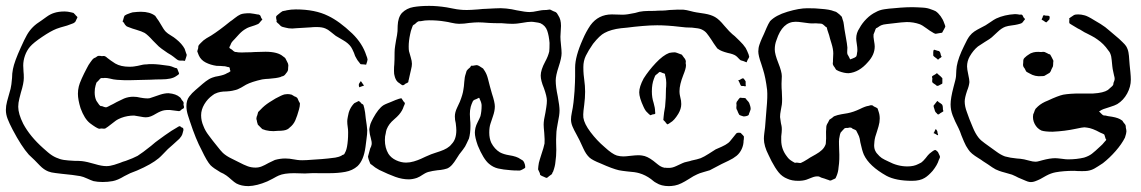

<svg xmlns="http://www.w3.org/2000/svg" viewBox="-23 -573 3879 653"><path d="M547 -393Q522 -410 517 -415Q517 -415 497 -435Q480 -454 469 -461Q460 -466 440 -472Q426 -476 419 -479Q410 -482 407 -484Q402 -488 398 -496Q394 -500 394 -500Q394 -502 395 -503Q396 -504 396 -506Q397 -509 398 -513Q399 -517 401 -520Q402 -521 404.5 -522Q407 -523 408 -524Q423 -530 428 -531Q446 -533 456 -533Q487 -533 505 -519L511 -510Q516 -504 524 -490Q534 -472 541 -465Q547 -459 558 -452.5Q569 -446 576 -440Q596 -424 605 -407L610 -392Q612 -388 612 -386Q612 -384 609 -375Q608 -373 607.5 -370.5Q607 -368 606 -366L598 -367H589Q583 -367 576.5 -372.5Q570 -378 567 -380Q561 -385 547 -393ZM595 -112Q593 -108 590.5 -105.5Q588 -103 587 -101L565 -81L548 -66Q541 -59 532 -49.5Q523 -40 517 -35Q492 -14 443 7L420 16L400 26Q377 40 360 43Q344 46 326 46Q309 46 295 43Q286 40 273 34Q260 28 250 26Q228 22 186 18Q180 17 165.5 15.5Q151 14 141 10Q126 4 112.5 -10Q99 -24 95 -28L75 -47Q50 -75 20 -132Q9 -153 3 -168.5Q-3 -184 -3 -199Q-3 -213 1 -228Q5 -243 6 -246Q8 -252 13 -271Q16 -283 18 -308Q18 -323 21 -338Q26 -364 48 -412Q60 -439 68.5 -454Q77 -469 89 -481Q100 -492 119 -504Q122 -506 135 -515.5Q148 -525 161 -529Q176 -534 197 -534Q207 -534 219 -531L227 -529Q233 -523 233 -523Q234 -521 237 -518.5Q240 -516 240 -515Q241 -514 239 -511Q237 -508 237 -507Q236 -505 234.5 -501.5Q233 -498 231 -497Q230 -496 227.5 -494.5Q225 -493 224 -493Q219 -491 214.5 -489.5Q210 -488 205 -486Q179 -479 169 -475Q149 -467 121 -448Q91 -428 79 -414Q68 -401 62 -384Q56 -367 56 -350L57 -329Q58 -322 58 -308Q58 -290 48 -258Q47 -254 43 -238.5Q39 -223 39 -210Q39 -186 56 -152Q79 -109 124 -69Q126 -67 140 -55Q154 -43 168 -37Q181 -31 194.5 -29Q208 -27 230 -26Q247 -26 256 -25Q273 -23 300 -15Q323 -8 339 -8Q351 -8 365.5 -12.5Q380 -17 385 -19Q394 -23 405 -26Q430 -35 445 -43Q461 -53 491 -77Q507 -91 516 -97Q518 -99 538 -113L560 -128L580 -140Q581 -141 583 -142Q585 -143 588 -144Q590 -144 594 -140Q595 -140 598 -138.5Q601 -137 601 -131Q600 -128 598.5 -121.5Q597 -115 595 -112ZM536 -198Q524 -196 507 -186Q499 -181 490.5 -177.5Q482 -174 473 -174Q466 -174 454 -176.5Q442 -179 433 -180Q410 -180 389 -172Q386 -171 380 -168Q374 -165 370 -162Q363 -157 357 -152Q351 -147 344 -142Q335 -136 335 -136Q332 -135 328 -135.5Q324 -136 322 -136L314 -135Q304 -138 283 -154Q264 -169 251 -205Q242 -234 242 -254Q242 -267 245 -279Q247 -288 255 -306L263 -323Q266 -328 272 -340.5Q278 -353 285 -362Q292 -372 294 -373Q296 -375 298.5 -376Q301 -377 303 -378Q304 -379 307 -381Q310 -383 312 -383H315Q321 -383 323 -382Q325 -382 328 -382.5Q331 -383 333 -382Q336 -381 338.5 -379Q341 -377 342 -376Q347 -372 354 -367Q361 -362 369 -357Q388 -346 417 -346Q428 -346 433 -347Q447 -349 454 -351Q458 -352 463 -353Q468 -354 475 -354Q481 -355 494 -355Q513 -355 553 -349Q559 -348 573 -342Q574 -342 576.5 -341.5Q579 -341 580 -339L583 -331Q586 -325 586 -322Q586 -321 582 -318Q578 -315 576 -314Q561 -303 525 -303Q506 -303 491 -302Q403 -299 385 -301Q377 -301 363 -303Q358 -304 349.5 -306Q341 -308 333 -308Q330 -307 326.5 -307.5Q323 -308 320 -307Q318 -306 315.5 -303Q313 -300 312 -299Q305 -292 305 -292Q304 -290 303.5 -287Q303 -284 302 -282Q299 -272 299 -259Q299 -242 305 -230Q306 -228 314 -217Q315 -216 316 -215Q317 -214 318 -213Q319 -212 324 -212Q326 -211 330.5 -209.5Q335 -208 338 -208Q342 -209 346.5 -211.5Q351 -214 353 -215Q360 -218 374 -226Q396 -237 399 -238Q414 -244 430 -244Q443 -244 454 -241Q476 -237 486 -239Q490 -240 493.5 -241.5Q497 -243 501 -244Q506 -246 521.5 -251Q537 -256 550 -256Q576 -254 589 -242Q591 -241 593 -237Q595 -233 596 -232Q597 -231 598.5 -229.5Q600 -228 601 -225Q602 -224 601.5 -221Q601 -218 601 -217Q604 -209 602 -205L595 -201Q591 -196 586 -195L578 -196L554 -199Q541 -199 536 -198Z M938 -535Q941 -536 945.5 -536.5Q950 -537 952 -538Q967 -541 983 -541Q1049 -541 1093 -519Q1131 -501 1175 -459Q1210 -425 1223 -384Q1224 -382 1225.5 -377.5Q1227 -373 1227 -371V-370Q1227 -368 1226 -365.5Q1225 -363 1225 -361Q1224 -360 1223.5 -357Q1223 -354 1222 -353L1214 -354Q1206 -354 1203 -355L1200 -359Q1191 -370 1190 -373Q1184 -382 1181 -393Q1175 -407 1171 -413Q1162 -426 1144.5 -436Q1127 -446 1119 -451Q1112 -456 1102 -464.5Q1092 -473 1084 -476Q1073 -481 1054 -481Q1041 -481 1034 -480L984 -477L971 -476Q958 -476 948 -479Q945 -480 940 -481Q935 -482 933 -484Q931 -485 928 -488.5Q925 -492 922 -494Q918 -498 918 -498Q917 -499 917.5 -501Q918 -503 918 -503Q916 -509 916 -515Q916 -518 918.5 -520Q921 -522 922 -523Q934 -533 938 -535ZM1192 -227Q1193 -227 1195 -228.5Q1197 -230 1198 -229Q1200 -228 1202.5 -225.5Q1205 -223 1206 -221Q1212 -218 1213 -216Q1214 -214 1214.5 -210.5Q1215 -207 1216 -205Q1219 -193 1221 -170Q1225 -145 1226 -130Q1226 -117 1223.5 -100Q1221 -83 1220 -73Q1214 -28 1193 -8Q1176 7 1151.5 11.5Q1127 16 1098 16H1061Q1046 15 1014 17L977 16Q943 16 925 24Q920 26 904 35L886 44Q851 59 822 60Q798 60 781 51Q774 47 764 38Q754 29 747 24Q737 17 727 13Q703 -1 693 -11Q681 -24 663 -62Q643 -99 623 -160Q622 -163 616.5 -180Q611 -197 611 -212Q611 -232 620.5 -244.5Q630 -257 641.5 -266.5Q653 -276 656 -279Q666 -288 677 -296.5Q688 -305 699 -309Q710 -313 719 -314Q740 -318 749 -324Q752 -325 755.5 -327Q759 -329 761 -331Q761 -332 759 -336Q759 -342 757 -344Q756 -345 752 -345Q749 -346 745 -347Q741 -348 735 -348Q728 -349 714 -349Q693 -352 676.5 -360.5Q660 -369 653 -385Q652 -388 650.5 -391.5Q649 -395 648 -398Q648 -400 651 -409Q651 -417 653 -419Q654 -421 660 -427Q668 -436 679.5 -443Q691 -450 695 -452Q722 -469 760 -500Q765 -503 775.5 -511.5Q786 -520 795 -524Q804 -528 827 -528Q843 -526 852 -524Q858 -524 860 -522Q863 -521 866 -511Q867 -510 868 -509Q869 -508 869 -506Q868 -505 867 -504Q866 -503 865 -502Q863 -500 860 -496Q857 -492 854 -491Q852 -490 844 -487Q820 -480 813 -475Q802 -469 790.5 -457Q779 -445 775 -440Q767 -432 766 -430Q764 -428 762.5 -424Q761 -420 760 -418Q759 -417 758 -414.5Q757 -412 757 -411Q757 -409 766 -404Q772 -398 775 -397Q777 -396 780.5 -396Q784 -396 786 -395Q799 -394 814 -395Q833 -395 842 -396L880 -397Q922 -397 940 -381Q941 -380 943.5 -378.5Q946 -377 948 -374L953 -364Q954 -362 955.5 -359Q957 -356 957 -354Q958 -352 957.5 -348.5Q957 -345 957 -343Q957 -335 956 -333Q955 -330 953.5 -328Q952 -326 951 -325Q950 -324 948 -321Q946 -318 943 -316Q940 -314 937 -313.5Q934 -313 931 -311Q918 -307 891 -305Q883 -305 869 -303Q833 -295 814 -285Q809 -282 797 -275Q785 -268 774 -266Q767 -264 758.5 -263Q750 -262 747 -262Q724 -262 710 -255Q708 -255 700 -249Q683 -237 672 -218.5Q661 -200 661 -181Q661 -162 669 -144Q675 -128 687 -112.5Q699 -97 701 -94Q707 -87 717 -74Q727 -61 735 -53Q747 -42 765 -33.5Q783 -25 788 -22Q807 -12 819.5 -7.5Q832 -3 846 -3Q857 -3 867 -7Q877 -11 891 -19L912 -29Q930 -34 947 -34Q961 -34 976 -31Q981 -30 988.5 -29Q996 -28 1005 -28Q1018 -28 1042 -30Q1076 -32 1093 -34Q1105 -35 1117.5 -37Q1130 -39 1139 -44Q1141 -46 1143.5 -46.5Q1146 -47 1148 -49L1153 -59Q1158 -71 1160 -96Q1161 -105 1161 -123Q1161 -133 1159.5 -142Q1158 -151 1158 -161Q1158 -166 1160 -176Q1164 -204 1182 -222ZM1204 -297Q1204 -297 1206 -295L1212 -286Q1215 -283 1215 -282Q1214 -281 1213.5 -281.5Q1213 -282 1212 -281L1201 -277L1199 -276Q1198 -278 1197.5 -281.5Q1197 -285 1198 -288Q1199 -289 1200.5 -292Q1202 -295 1204 -297ZM962 -139Q957 -134 954 -133Q945 -128 922 -128L907 -127Q893 -127 881 -130Q869 -134 869 -134Q869 -134 862 -141Q860 -143 858 -145Q856 -147 854 -149L851 -159Q851 -162 850 -164.5Q849 -167 849 -170Q849 -173 850 -176Q851 -179 852 -181L855 -192Q857 -194 859.5 -196.5Q862 -199 864 -201Q876 -214 893 -225Q910 -236 914 -238Q936 -250 945 -252L955 -253Q961 -253 969 -251Q971 -250 979 -245Q980 -245 982 -244Q984 -243 987 -241Q989 -239 990.5 -235Q992 -231 993 -229L997 -222V-219Q997 -212 994 -201Q988 -179 981.5 -164Q975 -149 962 -139Z M1880 -197Q1880 -182 1874 -154Q1873 -149 1871 -137Q1869 -125 1869 -115Q1868 -98 1868.5 -85Q1869 -72 1869 -63Q1869 -42 1866 -22Q1865 -8 1858 11Q1856 13 1855.5 15.5Q1855 18 1853 20L1846 25Q1844 26 1841 29Q1838 32 1836 32Q1834 32 1826 28Q1818 25 1816 23Q1813 22 1813 16Q1808 5 1807 3L1808 -8Q1809 -19 1813 -31Q1817 -43 1818 -47Q1820 -52 1825 -69L1829 -85Q1830 -97 1828 -121Q1826 -141 1826 -149Q1826 -164 1832 -190Q1833 -196 1835 -208.5Q1837 -221 1837 -231Q1837 -245 1827 -273Q1816 -299 1816 -316Q1816 -335 1831 -363Q1841 -381 1845 -398Q1846 -407 1846 -427Q1844 -452 1838 -469Q1832 -486 1815 -494Q1812 -495 1807.5 -496Q1803 -497 1801 -497Q1789 -499 1784 -499Q1773 -499 1751 -495Q1745 -494 1737 -493Q1729 -492 1719 -492Q1706 -492 1684 -494Q1654 -494 1640 -495Q1616 -497 1604 -497Q1593 -497 1573 -495Q1555 -492 1538 -492Q1528 -492 1510 -496Q1503 -498 1489 -500Q1466 -504 1436 -504Q1422 -504 1408 -501Q1401 -501 1399 -500Q1395 -498 1388 -491Q1382 -488 1381 -486L1378 -478Q1374 -468 1372 -457Q1367 -434 1367 -415Q1367 -404 1368 -399Q1370 -391 1374 -378Q1378 -365 1378 -356Q1378 -348 1375 -336.5Q1372 -325 1371 -319L1367 -301Q1366 -299 1366 -296.5Q1366 -294 1365 -293Q1362 -291 1360 -290Q1358 -289 1357 -289Q1355 -287 1352 -285Q1349 -283 1347 -283Q1345 -283 1341.5 -285.5Q1338 -288 1337 -289Q1329 -294 1328 -296Q1325 -299 1322.5 -304.5Q1320 -310 1319 -315Q1317 -320 1317 -332Q1317 -347 1318 -354Q1319 -367 1319 -395Q1319 -405 1321 -417.5Q1323 -430 1324 -436Q1328 -455 1329 -467Q1329 -472 1329.5 -485.5Q1330 -499 1333.5 -510Q1337 -521 1344 -529Q1360 -545 1383 -549Q1406 -553 1437 -553Q1464 -553 1496 -548Q1503 -547 1517 -544Q1531 -541 1543 -540Q1550 -539 1565 -539Q1577 -539 1603 -541Q1621 -543 1630 -543Q1637 -543 1659 -544.5Q1681 -546 1699 -544Q1718 -542 1734 -538Q1764 -532 1778 -532Q1789 -532 1807 -536Q1811 -537 1818 -538Q1825 -539 1835 -539Q1838 -539 1842.5 -540Q1847 -541 1849 -540L1859 -535Q1868 -532 1869 -530Q1871 -529 1873 -525Q1875 -521 1876 -520Q1885 -507 1885 -485Q1885 -476 1884 -466.5Q1883 -457 1883 -448Q1883 -438 1885 -420Q1887 -402 1887 -392Q1887 -376 1877 -346Q1867 -316 1867 -299Q1867 -278 1874 -245Q1880 -213 1880 -197ZM1745 7H1742Q1724 7 1715 6Q1688 4 1671 0Q1654 -4 1640 -16Q1621 -32 1602 -78Q1592 -106 1592 -122Q1592 -128 1594 -138Q1596 -147 1602 -158.5Q1608 -170 1611 -178Q1615 -194 1615 -214Q1615 -223 1609 -235Q1608 -236 1608 -237.5Q1608 -239 1607 -240Q1606 -241 1602 -238.5Q1598 -236 1597 -236Q1590 -234 1587 -231Q1586 -231 1584 -226Q1583 -224 1581 -219Q1579 -214 1578 -210Q1575 -198 1575 -185L1576 -165Q1577 -158 1577 -145Q1577 -120 1572 -102Q1571 -99 1564 -85Q1560 -75 1551 -63.5Q1542 -52 1539 -48Q1536 -44 1529 -32.5Q1522 -21 1514.5 -12.5Q1507 -4 1498 0L1487 3Q1482 4 1475.5 5Q1469 6 1465 6Q1448 8 1433 12Q1427 14 1422.5 16.5Q1418 19 1415 21Q1405 28 1395 32Q1380 37 1367 37Q1345 37 1321.5 28.5Q1298 20 1267 5Q1252 -3 1242 -12Q1241 -13 1239 -14Q1237 -15 1236 -17L1233 -25Q1232 -27 1230.5 -31.5Q1229 -36 1229 -38Q1228 -39 1229 -42Q1230 -45 1230 -46L1236 -68Q1240 -75 1241 -82Q1242 -90 1238 -104Q1234 -118 1234 -123L1233 -132Q1233 -136 1235 -144Q1236 -151 1240.5 -160Q1245 -169 1246 -171Q1264 -204 1281 -215Q1286 -218 1293.5 -221Q1301 -224 1306 -226Q1324 -234 1334 -237L1342 -239L1347 -232Q1348 -229 1350.5 -227Q1353 -225 1354 -222Q1354 -220 1352.5 -216.5Q1351 -213 1350 -211Q1346 -197 1334 -183Q1328 -176 1318 -167.5Q1308 -159 1302 -151Q1296 -143 1292 -133Q1291 -130 1290 -126Q1289 -122 1289 -120Q1286 -110 1286 -97Q1286 -70 1298 -50Q1307 -36 1324 -28Q1341 -20 1358 -20Q1371 -20 1384.5 -24Q1398 -28 1409 -33Q1420 -38 1424 -40Q1446 -50 1457 -53Q1460 -54 1473.5 -58.5Q1487 -63 1497 -69Q1507 -75 1513 -83Q1529 -99 1529 -130Q1529 -138 1527 -154Q1524 -165 1524 -177Q1524 -191 1531.5 -206.5Q1539 -222 1541 -227Q1551 -252 1553 -268Q1555 -278 1556 -294.5Q1557 -311 1561 -322Q1562 -324 1562.5 -327Q1563 -330 1564 -332Q1567 -337 1576 -344L1579 -349Q1581 -350 1583.5 -349.5Q1586 -349 1588 -350Q1590 -350 1594.5 -351Q1599 -352 1601 -351Q1602 -351 1603.5 -350Q1605 -349 1606 -349L1620 -340Q1620 -340 1626 -331Q1633 -320 1637 -303.5Q1641 -287 1643 -280L1650 -255Q1660 -225 1660 -211Q1660 -196 1653.5 -177.5Q1647 -159 1645 -152Q1641 -140 1641 -122Q1641 -102 1648 -87Q1659 -66 1677 -55Q1690 -48 1709 -45Q1735 -41 1747 -32Q1748 -31 1752 -29Q1756 -27 1757 -25Q1760 -21 1762 -14Q1764 -7 1763 -2Q1760 0 1754.5 3Q1749 6 1745 7Z M2507 -109V-105Q2507 -98 2506 -95Q2506 -80 2499.5 -66Q2493 -52 2482 -43Q2471 -34 2455 -26.5Q2439 -19 2431 -15Q2423 -11 2411 -4.5Q2399 2 2391 6Q2382 9 2369 12.5Q2356 16 2348 20Q2338 24 2318 37Q2307 44 2295 50Q2283 56 2272 58Q2260 60 2252 60Q2226 60 2209 49Q2203 46 2199 42.5Q2195 39 2191 36Q2172 22 2151 16Q2138 12 2110 10Q2092 8 2082 6Q2060 1 2020 -17Q1992 -28 1982 -37Q1970 -48 1961 -68Q1952 -88 1948 -96L1938 -115Q1929 -131 1924 -143Q1919 -155 1919 -167Q1919 -176 1921.5 -188.5Q1924 -201 1925 -207Q1928 -226 1929 -240Q1930 -254 1931 -263Q1933 -297 1933 -313V-343Q1933 -381 1959 -439Q1970 -465 1985 -487Q2012 -524 2058 -524L2095 -523Q2109 -523 2137 -529Q2152 -534 2166 -535Q2179 -536 2204 -536Q2213 -537 2230 -537Q2238 -537 2254 -539Q2286 -541 2302 -540Q2312 -539 2325 -535.5Q2338 -532 2345 -531Q2353 -530 2374 -526.5Q2395 -523 2409 -515Q2423 -507 2440 -486L2457 -467Q2469 -455 2476 -450Q2480 -446 2492.5 -434Q2505 -422 2513 -410Q2518 -401 2523 -388Q2523 -386 2524 -384Q2525 -382 2525 -381Q2525 -378 2523 -375Q2521 -372 2520 -370Q2519 -369 2518 -365.5Q2517 -362 2516 -361L2506 -365Q2504 -366 2501 -366.5Q2498 -367 2496 -368Q2492 -371 2488 -375.5Q2484 -380 2480 -383Q2472 -389 2452 -393Q2429 -399 2420 -406Q2417 -407 2415 -410.5Q2413 -414 2411 -416Q2405 -424 2397 -437Q2387 -452 2380.5 -460Q2374 -468 2363 -473Q2355 -477 2331 -479Q2309 -479 2288 -482Q2246 -487 2212 -487Q2190 -487 2161 -484.5Q2132 -482 2110 -479Q2106 -479 2089 -477Q2072 -475 2058 -471Q2044 -467 2033 -461Q2017 -453 1994 -424Q1978 -401 1969.5 -383.5Q1961 -366 1961 -345Q1961 -330 1962 -319.5Q1963 -309 1964 -302Q1967 -281 1967 -261Q1967 -240 1964 -217Q1963 -210 1961.5 -196.5Q1960 -183 1961 -173Q1964 -152 1985.5 -123.5Q2007 -95 2033 -73Q2059 -49 2075 -44Q2086 -41 2097 -41Q2105 -41 2121 -43Q2139 -45 2147 -45Q2156 -45 2161 -44Q2178 -42 2199 -26Q2203 -23 2214 -14Q2225 -5 2235 -3Q2237 -2 2239.5 -2.5Q2242 -3 2244 -2H2253Q2264 -2 2277.5 -8.5Q2291 -15 2298 -18Q2304 -21 2314 -23Q2324 -25 2329 -27Q2349 -31 2360 -35Q2372 -40 2387.5 -50Q2403 -60 2411 -65Q2418 -68 2431.5 -74Q2445 -80 2454 -87Q2459 -91 2464.5 -98.5Q2470 -106 2473 -109Q2479 -117 2481 -119Q2485 -123 2496 -121Q2506 -111 2507 -109ZM2288 -263Q2288 -256 2289 -250.5Q2290 -245 2291 -241Q2294 -231 2294 -219Q2294 -203 2284 -186Q2270 -163 2257 -156Q2256 -155 2252 -152.5Q2248 -150 2247 -150Q2244 -152 2242 -155Q2240 -158 2239 -159Q2233 -165 2233 -165L2234 -176Q2235 -189 2239 -210Q2242 -240 2242 -271Q2243 -278 2243 -291Q2243 -302 2240 -314Q2239 -316 2239 -318.5Q2239 -321 2238 -322Q2237 -323 2233 -324Q2229 -325 2228 -326Q2227 -326 2224 -327.5Q2221 -329 2220 -328Q2219 -328 2214 -323Q2212 -321 2209.5 -319.5Q2207 -318 2205 -315Q2204 -313 2201 -305Q2194 -287 2194 -262Q2194 -241 2200 -223Q2205 -206 2205 -194Q2205 -193 2205.5 -190Q2206 -187 2205 -186Q2204 -185 2201.5 -184.5Q2199 -184 2197 -184L2189 -181L2184 -185Q2174 -195 2174 -195Q2169 -202 2166 -209Q2151 -241 2151 -259Q2151 -278 2166 -306Q2183 -333 2207.5 -359Q2232 -385 2253 -393Q2263 -395 2271 -395Q2275 -395 2280 -393Q2285 -391 2288 -390L2296 -387Q2298 -385 2304 -376Q2305 -375 2306.5 -373Q2308 -371 2308 -369Q2310 -367 2309.5 -363Q2309 -359 2309 -358Q2310 -355 2310 -350Q2310 -340 2301 -318Q2288 -285 2288 -263ZM2513 -285Q2513 -284 2513.5 -282.5Q2514 -281 2513 -280Q2512 -279 2510.5 -279.5Q2509 -280 2508 -280Q2506 -281 2503 -280.5Q2500 -280 2498 -281Q2496 -282 2494.5 -286Q2493 -290 2492 -292L2488 -300Q2489 -301 2491 -301Q2493 -301 2494 -302Q2495 -303 2499 -305Q2503 -307 2504 -307Q2505 -307 2508 -303.5Q2511 -300 2513 -296ZM2491 -183 2487 -191Q2486 -195 2484.5 -197.5Q2483 -200 2482 -202Q2481 -206 2481.5 -209.5Q2482 -213 2482 -216Q2482 -217 2481.5 -219.5Q2481 -222 2482 -224Q2482 -226 2483.5 -228Q2485 -230 2486 -231Q2487 -233 2489 -235.5Q2491 -238 2493 -240Q2494 -241 2497 -240.5Q2500 -240 2501 -240Q2510 -240 2512 -239Q2514 -238 2516 -234Q2523 -227 2525 -223Q2527 -218 2528.5 -212.5Q2530 -207 2530 -203Q2530 -200 2528 -195.5Q2526 -191 2526 -190Q2525 -189 2524.5 -186Q2524 -183 2523 -182Q2522 -180 2516.5 -178.5Q2511 -177 2506 -177Q2503 -178 2498 -179.5Q2493 -181 2491 -183Z M3174 -39Q3174 -37 3170 -29Q3165 -12 3149 8Q3134 25 3122 32Q3106 42 3079 42Q3024 42 2992 25Q2933 -8 2915 -47Q2909 -61 2903 -89Q2903 -92 2901 -101Q2899 -110 2895 -117L2889 -129Q2887 -131 2883 -132.5Q2879 -134 2877 -135Q2876 -136 2874 -137.5Q2872 -139 2870 -139Q2868 -140 2861 -138Q2852 -138 2850 -137Q2850 -137 2844 -131L2836 -122Q2834 -119 2831 -101Q2830 -93 2830.5 -81.5Q2831 -70 2831 -64Q2833 -29 2829 -4Q2828 12 2822 26Q2821 27 2820.5 29Q2820 31 2819 33Q2816 35 2814 36Q2812 37 2811 37Q2809 38 2806 39.5Q2803 41 2801 41Q2798 41 2795.5 39.5Q2793 38 2791 38Q2784 35 2770 31Q2768 30 2765 28.5Q2762 27 2760 27Q2750 26 2738 31Q2726 36 2720 38Q2708 42 2692 42Q2670 42 2655 35Q2637 28 2625 13Q2613 -2 2601 -25Q2599 -30 2591 -45.5Q2583 -61 2579 -75Q2575 -89 2575 -101Q2575 -109 2576.5 -120.5Q2578 -132 2579 -140L2582 -178L2584 -203Q2588 -245 2586 -267Q2581 -309 2572 -337L2566 -356Q2556 -384 2556 -398Q2556 -410 2560 -421.5Q2564 -433 2568.5 -443Q2573 -453 2575 -457Q2578 -464 2584 -478Q2590 -492 2596 -501Q2615 -521 2655 -533Q2695 -545 2723 -545Q2753 -545 2768 -543Q2799 -541 2813 -535Q2821 -533 2823 -531L2832 -524Q2834 -522 2836 -520Q2838 -518 2840 -516L2843 -506Q2846 -499 2847 -489Q2848 -479 2849 -474Q2850 -466 2854 -445Q2858 -424 2859 -411Q2859 -407 2858.5 -400.5Q2858 -394 2859 -389Q2860 -387 2861.5 -384.5Q2863 -382 2864 -380Q2865 -379 2866.5 -375Q2868 -371 2869 -371L2871 -372Q2874 -373 2876.5 -374Q2879 -375 2881 -376Q2882 -376 2884.5 -377.5Q2887 -379 2888 -380Q2890 -381 2891 -386.5Q2892 -392 2892 -394Q2893 -397 2893 -404Q2893 -411 2891 -423.5Q2889 -436 2889 -442Q2889 -461 2900 -477Q2909 -494 2924 -509Q2939 -524 2956 -532Q2968 -539 2984.5 -541.5Q3001 -544 3017 -545Q3066 -550 3099 -548Q3102 -548 3117 -547Q3132 -546 3144 -541Q3147 -540 3151 -538.5Q3155 -537 3159 -535Q3168 -529 3176 -518Q3184 -507 3188 -495Q3189 -492 3190.5 -488.5Q3192 -485 3192 -482Q3191 -479 3188 -474Q3185 -469 3184 -467Q3182 -462 3181 -462Q3180 -461 3176 -461Q3161 -458 3159 -458Q3154 -459 3147 -464Q3141 -467 3129 -476Q3113 -488 3104 -491Q3084 -498 3061 -498Q3049 -498 3009 -493Q3003 -492 2992 -491Q2981 -490 2974 -487Q2971 -486 2961 -479Q2956 -477 2956 -476Q2955 -475 2952 -466L2948 -456Q2947 -449 2949.5 -435Q2952 -421 2952 -415Q2952 -387 2929 -362Q2899 -327 2863 -324Q2848 -324 2830 -331L2822 -335Q2820 -336 2818 -340Q2816 -344 2815 -345Q2814 -346 2812.5 -348Q2811 -350 2810 -353Q2809 -356 2809.5 -359Q2810 -362 2810 -364V-369L2811 -391Q2811 -406 2805 -425Q2799 -444 2797 -453L2791 -471L2789 -479Q2788 -481 2787 -481Q2786 -481 2785 -482Q2783 -484 2779 -487.5Q2775 -491 2772 -492Q2769 -493 2761 -493Q2753 -494 2744.5 -493.5Q2736 -493 2728 -494Q2719 -495 2705.5 -497Q2692 -499 2683 -499Q2638 -499 2618 -437Q2612 -422 2612 -405Q2612 -389 2624 -359Q2636 -329 2636 -314L2635 -288Q2635 -271 2636 -263L2637 -236Q2637 -224 2636 -217Q2635 -210 2632.5 -197.5Q2630 -185 2630 -175L2633 -154Q2634 -150 2635 -145Q2636 -140 2636 -133Q2636 -125 2634 -109V-96Q2634 -65 2654 -40Q2660 -31 2672 -24L2679 -20Q2680 -19 2683 -19.5Q2686 -20 2687 -20Q2690 -20 2694.5 -19Q2699 -18 2701 -19L2711 -24Q2725 -32 2732 -37Q2739 -41 2751.5 -48Q2764 -55 2772.5 -63Q2781 -71 2785 -82Q2786 -85 2786 -92Q2787 -101 2786.5 -113.5Q2786 -126 2787 -135Q2787 -143 2788 -146Q2789 -150 2793 -156L2798 -166Q2798 -166 2807 -172Q2812 -177 2815 -178Q2825 -182 2839 -184.5Q2853 -187 2860 -188Q2880 -192 2901 -202Q2921 -212 2931 -213Q2939 -216 2942 -215Q2944 -215 2946 -213.5Q2948 -212 2949 -211Q2951 -210 2954.5 -208.5Q2958 -207 2961 -205Q2962 -204 2965 -194Q2969 -183 2969 -170Q2969 -157 2965 -143.5Q2961 -130 2960 -127Q2952 -105 2951 -92L2950 -79Q2950 -66 2955 -58Q2957 -53 2968 -42Q2975 -35 2985.5 -30Q2996 -25 2998 -24Q3030 -7 3063 -7Q3085 -7 3100 -15L3110 -20Q3116 -24 3125 -35Q3127 -38 3132.5 -44.5Q3138 -51 3144 -55Q3145 -56 3150 -59.5Q3155 -63 3158 -63Q3160 -63 3167 -56Q3168 -53 3171 -47.5Q3174 -42 3174 -39ZM3167 -400Q3171 -400 3172 -398Q3174 -397 3175.5 -391.5Q3177 -386 3177 -385Q3177 -384 3178.5 -382.5Q3180 -381 3179 -380Q3179 -379 3176.5 -377Q3174 -375 3173 -375Q3168 -370 3167 -370Q3166 -371 3164 -373Q3162 -375 3160 -376Q3159 -377 3156 -379Q3153 -381 3151 -384V-389V-396Q3151 -402 3154 -404ZM3182 -294V-290Q3182 -288 3179 -287Q3176 -286 3175 -285Q3173 -284 3170.5 -282.5Q3168 -281 3165 -281Q3163 -281 3162 -282Q3161 -283 3160 -284Q3149 -291 3148 -293Q3147 -295 3147.5 -300Q3148 -305 3148 -307Q3146 -311 3147 -313Q3148 -315 3156 -319Q3158 -320 3160 -321.5Q3162 -323 3163 -324Q3164 -324 3165.5 -322.5Q3167 -321 3168 -320Q3176 -314 3182 -307ZM3153 -208 3152 -213Q3152 -214 3156 -218.5Q3160 -223 3161 -225Q3162 -226 3163 -227.5Q3164 -229 3165 -229Q3166 -230 3167.5 -228Q3169 -226 3169 -226Q3171 -225 3176 -221.5Q3181 -218 3182 -216Q3184 -212 3184 -200Q3186 -196 3185 -194Q3184 -193 3175 -188Q3170 -183 3167 -184L3165 -185Q3164 -187 3161.5 -189Q3159 -191 3157 -195Q3156 -199 3155 -202Q3154 -205 3153 -208ZM3167 -116Q3167 -115 3167.5 -114.5Q3168 -114 3167 -113L3164 -114Q3158 -118 3155 -119Q3154 -120 3152 -120Q3152 -121 3154 -123L3158 -132Q3160 -134 3160 -134Q3164 -129 3165 -126Q3165 -122 3167 -116Z M3715 -194Q3715 -194 3717 -192L3723 -186Q3727 -182 3729 -181Q3731 -180 3737 -180Q3743 -178 3759 -176Q3782 -172 3792 -164Q3795 -163 3797 -158Q3798 -156 3801 -153Q3804 -150 3805 -147Q3806 -145 3806 -139Q3808 -131 3808 -126Q3808 -120 3803 -105Q3792 -83 3771.5 -59.5Q3751 -36 3728 -18Q3710 -6 3699.5 0Q3689 6 3676 8Q3670 9 3657 9Q3640 9 3631 8Q3594 8 3567 13Q3551 16 3534.5 25Q3518 34 3515 36Q3507 40 3497.5 43.5Q3488 47 3479 46Q3477 46 3472.5 44.5Q3468 43 3466 42Q3461 40 3440 31Q3433 27 3419 21Q3410 18 3396.5 14.5Q3383 11 3375 8Q3363 4 3351.5 -4Q3340 -12 3337 -14Q3322 -24 3320 -25Q3315 -29 3303.5 -36Q3292 -43 3283.5 -50Q3275 -57 3270 -65Q3262 -76 3255.5 -91.5Q3249 -107 3247 -112Q3242 -127 3237 -137Q3224 -162 3217 -180.5Q3210 -199 3210 -218Q3210 -239 3220 -277L3226 -300Q3228 -308 3228.5 -314Q3229 -320 3229 -324Q3229 -332 3231 -348Q3236 -377 3256 -417Q3267 -441 3275 -451Q3282 -460 3291 -466Q3300 -472 3311 -477.5Q3322 -483 3329 -487Q3336 -491 3346.5 -498.5Q3357 -506 3365 -510Q3393 -523 3429 -525Q3436 -525 3446 -523Q3447 -523 3448.5 -523.5Q3450 -524 3452 -523Q3456 -521 3458 -514Q3463 -509 3463 -508L3462 -506Q3459 -503 3455 -497Q3451 -493 3445.5 -492Q3440 -491 3438 -490Q3430 -488 3417.5 -486.5Q3405 -485 3396 -482Q3383 -477 3370 -464.5Q3357 -452 3350 -446Q3346 -442 3326 -430Q3306 -417 3303 -415Q3287 -402 3275 -381Q3266 -365 3266 -347Q3266 -338 3270 -320Q3274 -302 3274 -294Q3273 -281 3266 -264Q3258 -240 3258 -228Q3258 -211 3265.5 -191.5Q3273 -172 3274 -168Q3277 -161 3285.5 -140Q3294 -119 3305 -105Q3313 -95 3326 -86Q3339 -77 3344 -73Q3350 -69 3365.5 -57.5Q3381 -46 3395 -41Q3413 -36 3435 -34Q3439 -34 3447 -33Q3455 -32 3460 -31Q3466 -30 3478 -26.5Q3490 -23 3499 -23Q3504 -23 3511 -25Q3518 -27 3522 -28Q3548 -35 3566 -35Q3572 -35 3588 -33Q3602 -31 3609 -31Q3639 -31 3664 -37Q3680 -42 3690.5 -50Q3701 -58 3721 -77Q3726 -81 3734 -91Q3739 -96 3739 -97Q3740 -98 3738.5 -99.5Q3737 -101 3737 -102Q3736 -104 3735 -108.5Q3734 -113 3733 -115Q3731 -117 3726 -119Q3721 -121 3719 -122Q3692 -137 3674 -139L3665 -140Q3659 -140 3636 -135Q3599 -127 3557 -125Q3531 -125 3519 -129Q3504 -136 3496 -151.5Q3488 -167 3491 -184Q3491 -185 3494 -191Q3496 -198 3499 -203Q3499 -203 3507 -211Q3520 -223 3541 -231Q3575 -247 3593 -251Q3616 -255 3650 -255H3695Q3730 -257 3745 -267L3754 -275Q3755 -276 3758 -278.5Q3761 -281 3762 -283Q3764 -285 3764 -291Q3765 -294 3766.5 -297.5Q3768 -301 3768 -305Q3768 -310 3766 -316Q3765 -322 3763 -330Q3761 -338 3760 -348Q3759 -354 3758 -368Q3757 -382 3753 -391Q3752 -394 3749.5 -397.5Q3747 -401 3746 -402Q3731 -424 3709 -439Q3701 -445 3689.5 -451Q3678 -457 3674 -459Q3665 -463 3657.5 -468Q3650 -473 3643 -476L3623 -488Q3616 -492 3615 -493Q3613 -495 3613.5 -500.5Q3614 -506 3614 -507L3613 -510Q3614 -511 3615.5 -512Q3617 -513 3618 -514Q3621 -516 3624 -518Q3627 -520 3630 -522Q3634 -524 3644 -524Q3654 -524 3665 -521Q3675 -519 3699 -504Q3703 -502 3720 -491.5Q3737 -481 3750 -469L3783 -441Q3786 -438 3794.5 -430Q3803 -422 3807 -416Q3813 -406 3815 -394.5Q3817 -383 3817.5 -371Q3818 -359 3819 -352Q3820 -343 3821.5 -327.5Q3823 -312 3823 -302Q3823 -278 3810.5 -255Q3798 -232 3777 -219Q3768 -214 3753 -209.5Q3738 -205 3730 -202Q3722 -199 3717 -195Q3715 -195 3715 -194ZM3520 -506Q3519 -507 3523 -514Q3523 -516 3524 -518Q3525 -520 3526 -521Q3528 -522 3532 -520Q3544 -520 3546 -518Q3547 -516 3547 -513Q3547 -510 3546 -507Q3536 -497 3536 -497Q3534 -497 3531 -499Q3528 -501 3527 -502Q3526 -503 3523.5 -504Q3521 -505 3520 -506ZM3469 -383Q3471 -384 3476.5 -388Q3482 -392 3486 -393Q3498 -398 3518 -396Q3520 -396 3523 -396.5Q3526 -397 3530 -396Q3535 -394 3538.5 -392Q3542 -390 3544 -389Q3547 -389 3549 -387Q3550 -386 3554 -378L3559 -368Q3560 -366 3559.5 -364Q3559 -362 3559 -360Q3559 -351 3558 -347L3553 -337Q3551 -330 3548 -327Q3547 -325 3544.5 -324Q3542 -323 3541 -322Q3531 -316 3529 -315Q3526 -314 3519 -314Q3497 -312 3479 -323Q3469 -328 3467 -330L3462 -340Q3461 -341 3459 -344Q3457 -347 3457 -349Q3456 -351 3456.5 -354.5Q3457 -358 3457 -360Q3457 -369 3458 -371Q3459 -375 3469 -383Z"/></svg>

Font: Rubik-Burned
Style: Regular
Weight: 400
Designer: NaN (generative design), Hubert & Fischer (Rubik source font outlines)
Foundry: NaN, Hubert & Fischer
Version: Version 1.000